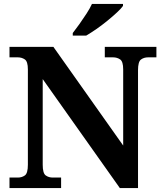

<svg xmlns="http://www.w3.org/2000/svg" viewBox="-20 -951 828 971"><path d="M28 0V-53H70Q91 -53 106 -64Q121 -75 121 -118V-600Q121 -640 105.5 -650.5Q90 -661 70 -661H28V-714H250L603 -215V-600Q603 -640 587.5 -650.5Q572 -661 552 -661H510V-714H771V-661H729Q708 -661 693 -650Q678 -639 678 -596V0H586L196 -551V-118Q196 -75 211 -64Q226 -53 247 -53H289V0ZM348 -784Q363 -803 381.5 -829Q400 -855 417.5 -882Q435 -909 445 -931H602V-921Q593 -908 571.5 -888Q550 -868 523 -846Q496 -824 468 -804.5Q440 -785 416 -771H348Z"/></svg>

Font: Noto Serif Tibetan
Style: Bold
Weight: 700
Designer: Monotype Design Team
Foundry: Monotype Imaging Inc.
Version: Version 2.103; ttfautohint (v1.8.4.7-5d5b)